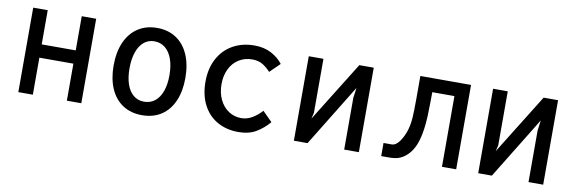

<svg xmlns="http://www.w3.org/2000/svg" viewBox="-45 -891 3690 1231"><g transform="rotate(10 1800.0 -276.0)"><path d="M94.5 -550H189V-327.5H410.5V-550H504.5V0H410.5V-241H189V0H94.5Z M666.5 -274.5Q666.5 -362.5 695 -426.8Q723.5 -491 776.2 -525.5Q829 -560 900.5 -560Q972 -560 1024.5 -525.5Q1077 -491 1105.2 -426.8Q1133.5 -362.5 1133.5 -274.5Q1133.5 -188.5 1105.8 -124.8Q1078 -61 1025.5 -26.5Q973 8 900 8Q827.5 8 774.8 -26.5Q722 -61 694.2 -124.8Q666.5 -188.5 666.5 -274.5ZM1030 -274.5Q1030 -335 1014 -379.8Q998 -424.5 968.2 -448.5Q938.5 -472.5 898 -472.5Q858.5 -472.5 829.8 -448.5Q801 -424.5 785.5 -379.8Q770 -335 770 -274.5Q770 -214 785.2 -170.2Q800.5 -126.5 829.5 -103Q858.5 -79.5 898 -79.5Q939 -79.5 968.8 -103Q998.5 -126.5 1014.2 -170.5Q1030 -214.5 1030 -274.5Z M1264.5 -274.5Q1264.5 -360 1298.5 -424Q1332.5 -488 1393.8 -522.8Q1455 -557.5 1534.5 -557.5Q1598 -557.5 1644.8 -532.5Q1691.5 -507.5 1720 -470L1655.5 -407Q1629 -435.5 1602.2 -451.2Q1575.5 -467 1536 -467Q1487.5 -467 1449.2 -443.2Q1411 -419.5 1389.8 -376.2Q1368.5 -333 1368.5 -277.5Q1368.5 -220.5 1389.8 -176.5Q1411 -132.5 1448 -108.2Q1485 -84 1529.5 -84Q1568 -84 1601.8 -104.2Q1635.5 -124.5 1663 -155L1726 -92Q1689 -48.5 1642.2 -20.8Q1595.5 7 1527 7Q1450.5 7 1391 -26.2Q1331.5 -59.5 1298 -123.2Q1264.5 -187 1264.5 -274.5Z M1888.5 -550H1984V-198.5L1974.5 -159L2217.5 -550H2311.5V0H2216V-336.5L2225 -403L1977.5 0H1888.5Z M2457 -85.5H2509.5Q2537 -85.5 2560.2 -118Q2583.5 -150.5 2597.5 -194.5Q2608.5 -231 2611.8 -274.2Q2615 -317.5 2615 -397.5V-549.5H2945V0H2852.5V-460.5H2708.5L2707.5 -383Q2707 -299 2701 -243.5Q2695 -188 2682.5 -145Q2661 -70.5 2612 -32Q2590 -14.5 2566 -7.2Q2542 0 2506 0H2457Z M3088.5 -550H3184V-198.5L3174.5 -159L3417.5 -550H3511.5V0H3416V-336.5L3425 -403L3177.5 0H3088.5Z"/></g></svg>

Font: JuliaMono Medium
Style: Regular
Weight: 500
Monospace: yes
Designer: cormullion
Foundry: corm
Version: Version 0.054; ttfautohint (v1.8.4)